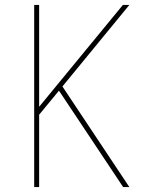

<svg xmlns="http://www.w3.org/2000/svg" viewBox="-20 -755 640 775"><path d="M118 0V-735H138V-324L476 -735H502L232 -406L502 0H477L264 -320L218 -389L138 -292V0Z"/></svg>

Font: Iosevka SS04 Thin Extended
Style: Regular
Weight: 100
Width: 7
Monospace: yes
Designer: Belleve Invis
Foundry: Belleve Invis
Version: Version 19.0.0; ttfautohint (v1.8.4)